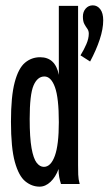

<svg xmlns="http://www.w3.org/2000/svg" viewBox="-20 -688 415 718"><path d="M327 -668Q344 -668 355 -653.5Q366 -639 366 -612Q366 -580 353 -540.5Q340 -501 317 -458L281 -481Q294 -502 303 -523Q312 -544 312 -562Q312 -573 306.5 -580.5Q301 -588 295.5 -598Q290 -608 290 -626Q290 -644 300.5 -656Q311 -668 327 -668ZM128 10Q99 10 74.5 -10Q50 -30 35.5 -82.5Q21 -135 21 -233Q21 -328 35 -380.5Q49 -433 73.5 -453.5Q98 -474 130 -474Q187 -474 200 -408V-666H272V-70Q272 -52 272.5 -35Q273 -18 278 0H208Q204 -13 201.5 -25.5Q199 -38 199 -56Q188 -26 169 -8Q150 10 128 10ZM144 -64Q170 -64 185 -105Q200 -146 200 -231Q200 -322 185.5 -362Q171 -402 146 -402Q120 -402 105.5 -368.5Q91 -335 91 -243Q91 -173 98 -134Q105 -95 117 -79.5Q129 -64 144 -64Z"/></svg>

Font: Inconsolata Condensed SemiBold
Style: Regular
Weight: 600
Width: 3
Monospace: yes
Designer: Raph Levien, Cyreal, Brenton Simpson
Foundry: Raph Levien, Cyreal, Google
Version: Version 3.100; ttfautohint (v1.8.4.7-5d5b)